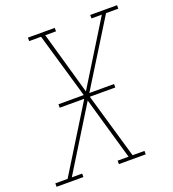

<svg xmlns="http://www.w3.org/2000/svg" viewBox="-171 -838 850 941"><g transform="rotate(-20 254.5 -367.5)"><path d="M-37 0V-18H27L238 -359H110V-377H242L143 -717H81V-735H221V-717H165L258 -390L460 -717H406V-735H546V-717H482L271 -377H400V-359H267L366 -18H428V0H288V-18H345L251 -345L49 -18H103V0Z"/></g></svg>

Font: Iosevka Slab Thin
Style: Italic
Weight: 100
Italic angle: -9°
Monospace: yes
Designer: Belleve Invis
Foundry: Belleve Invis
Version: Version 11.1.1; ttfautohint (v1.8.3)